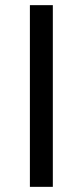

<svg xmlns="http://www.w3.org/2000/svg" viewBox="-20 -725 321 745"><path d="M96 0V-705H185V0Z"/></svg>

Font: Nunito Sans 10pt SemiExpanded
Style: Regular
Weight: 400
Width: 6
Designer: Vernon Adams
Foundry: Vernon Adams
Version: Version 3.101;gftools[0.9.27]